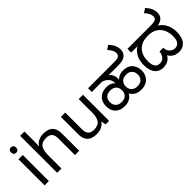

<svg xmlns="http://www.w3.org/2000/svg" viewBox="136 -1783 2787 2787"><g transform="rotate(-45 1530.0 -389.0)"><path d="M173 -536V0H85V-536ZM130 -737Q150 -737 165.5 -723.5Q181 -710 181 -681Q181 -653 165.5 -639Q150 -625 130 -625Q108 -625 93 -639Q78 -653 78 -681Q78 -710 93 -723.5Q108 -737 130 -737Z M431 -537Q431 -518 429.5 -498Q428 -478 426 -462H432Q449 -490 475 -508Q501 -526 533 -535.5Q565 -545 599 -545Q664 -545 707.5 -524.5Q751 -504 773 -461Q795 -418 795 -349V0H708V-343Q708 -408 679 -440Q650 -472 588 -472Q498 -472 464.5 -421.5Q431 -371 431 -277V0H343V-760H431Z M1409 -536V0H1337L1324 -71H1320Q1303 -43 1276 -25Q1249 -7 1217 1.5Q1185 10 1150 10Q1086 10 1042.5 -10.5Q999 -31 977 -74Q955 -117 955 -185V-536H1044V-191Q1044 -127 1073 -95Q1102 -63 1163 -63Q1252 -63 1286.5 -113Q1321 -163 1321 -257V-536Z M1725 12Q1634 12 1580.5 -39Q1527 -90 1527 -181Q1527 -267 1580 -321Q1633 -375 1730 -375Q1759 -375 1783.5 -368Q1808 -361 1827.5 -348Q1847 -335 1861 -316L1857 -315Q1858 -317 1858.5 -324.5Q1859 -332 1859 -335Q1859 -364 1847 -389.5Q1835 -415 1813 -434.5Q1791 -454 1762.5 -466Q1734 -478 1701 -481L1855 -486Q1878 -474 1896 -454Q1914 -434 1924.5 -406.5Q1935 -379 1935 -343Q1935 -336 1934 -327.5Q1933 -319 1932 -315L1930 -316Q1947 -335 1967.5 -348Q1988 -361 2013.5 -368Q2039 -375 2070 -375Q2164 -375 2213 -320Q2262 -265 2262 -181Q2262 -97 2209.5 -42.5Q2157 12 2060 12Q2015 12 1980 -1.5Q1945 -15 1921 -41Q1897 -67 1884 -102L1903 -101Q1890 -68 1865.5 -42.5Q1841 -17 1806 -2.5Q1771 12 1725 12ZM1731 -63Q1796 -63 1826 -96.5Q1856 -130 1856 -181Q1856 -236 1824 -268Q1792 -300 1735 -300Q1691 -300 1663 -284.5Q1635 -269 1622 -242.5Q1609 -216 1609 -183Q1609 -128 1642 -95.5Q1675 -63 1731 -63ZM2055 -63Q2119 -63 2149.5 -96.5Q2180 -130 2180 -181Q2180 -218 2165.5 -244.5Q2151 -271 2124 -285.5Q2097 -300 2058 -300Q1995 -300 1964 -266.5Q1933 -233 1933 -183Q1933 -128 1965.5 -95.5Q1998 -63 2055 -63ZM1528 -474V-551H2051Q2104 -551 2126 -556Q2148 -561 2159 -569Q2172 -579 2176.5 -591.5Q2181 -604 2181 -618Q2181 -651 2165 -682.5Q2149 -714 2116 -747L2181 -790Q2228 -738 2245 -696.5Q2262 -655 2262 -612Q2262 -593 2254 -565.5Q2246 -538 2221 -516Q2195 -494 2160.5 -484Q2126 -474 2069 -474Z M2511 12Q2433 12 2385 -46Q2337 -104 2337 -220Q2337 -282 2354.5 -334Q2372 -386 2407 -425.5Q2442 -465 2492 -487L2507 -474H2337V-551H2807Q2860 -551 2882.5 -556Q2905 -561 2915 -569Q2929 -579 2933 -591.5Q2937 -604 2937 -618Q2937 -651 2921 -682.5Q2905 -714 2872 -747L2937 -790Q2984 -738 3001 -696.5Q3018 -655 3018 -612Q3018 -593 3010 -565.5Q3002 -538 2977 -516Q2967 -507 2952.5 -499Q2938 -491 2920 -485.5Q2902 -480 2878 -477L2879 -483Q2922 -460 2953 -421Q2984 -382 3001 -331Q3018 -280 3018 -220Q3018 -104 2969.5 -46Q2921 12 2840 12Q2797 12 2765.5 0.5Q2734 -11 2709 -36.5Q2684 -62 2661 -104L2693 -109Q2670 -58 2641.5 -32Q2613 -6 2580 3Q2547 12 2511 12ZM2522 -67Q2572 -67 2603 -102Q2634 -137 2639 -195H2715Q2720 -128 2755.5 -97.5Q2791 -67 2832 -67Q2880 -67 2908 -101Q2936 -135 2936 -217Q2936 -269 2920.5 -316Q2905 -363 2874 -399Q2843 -435 2796.5 -455.5Q2750 -476 2688 -476H2671Q2609 -476 2562 -457Q2515 -438 2483 -403Q2451 -368 2435 -321.5Q2419 -275 2419 -219Q2419 -137 2446 -102Q2473 -67 2522 -67Z"/></g></svg>

Font: hexlkannada05
Style: Book
Weight: 400
Designer: Jelle Bosma - Monotype Design Team
Foundry: Monotype Imaging Inc.
Version: Version 2.003